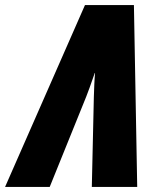

<svg xmlns="http://www.w3.org/2000/svg" viewBox="-78 -737 618 757"><path d="M-58 0H118L262 -356C269 -373 278 -399 297 -453C294 -421 293 -381 292 -354L284 0H463L450 -717H257Z"/></svg>

Font: Noto Sans UI Condensed Black
Style: Italic
Weight: 900
Width: 3
Italic angle: -192°
Designer: Monotype Design Team
Foundry: Monotype Imaging Inc.
Version: Version 1.901